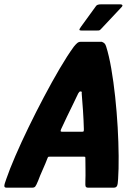

<svg xmlns="http://www.w3.org/2000/svg" viewBox="-54 -866 623 886"><path d="M-24 0Q-34 0 -34 -8Q-34 -16 -25 -40Q-10 -84 17 -146.5Q44 -209 78 -279Q112 -349 149 -419Q186 -489 221.5 -549.5Q257 -610 287 -651Q295 -661 302 -667Q309 -673 317 -673H416Q424 -670 428.5 -665.5Q433 -661 436 -651Q449 -610 459.5 -549.5Q470 -489 477.5 -419Q485 -349 489 -279Q493 -209 493.5 -146.5Q494 -84 491 -40Q490 -16 486 -8Q482 0 471 0H353Q344 0 341.5 -5Q339 -10 340 -32Q341 -54 340.5 -84Q340 -114 340 -133Q340 -141 339 -142Q338 -143 331 -143H177Q170 -143 168.5 -142Q167 -141 164 -133Q157 -114 143.5 -84Q130 -54 122 -32Q113 -10 108.5 -5Q104 0 95 0ZM234 -258H324Q331 -258 332 -260.5Q333 -263 333 -270Q332 -310 329 -355.5Q326 -401 323 -435Q325 -444 319 -444H315Q313 -444 307 -435Q297 -413 283 -385Q269 -357 255 -327.5Q241 -298 228 -270Q225 -263 226 -260.5Q227 -258 234 -258ZM323 -725Q313 -725 312.5 -728.5Q312 -732 320 -743L389 -838Q394 -846 412 -846H501Q508 -846 510.5 -842.5Q513 -839 505 -831L412 -732Q407 -726 402.5 -725.5Q398 -725 389 -725Z"/></svg>

Font: Glory ExtraBold
Style: Italic
Weight: 800
Italic angle: -12°
Version: Version 1.011